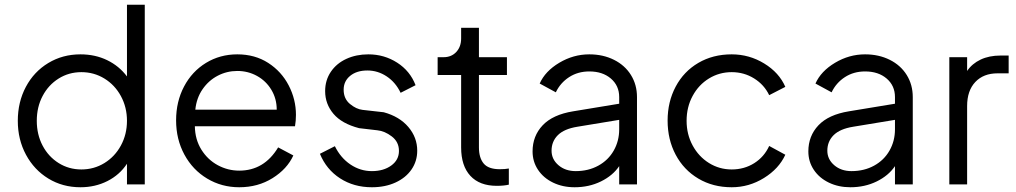

<svg xmlns="http://www.w3.org/2000/svg" viewBox="-20 -777 4281 809"><path d="M55 -268Q55 -347 89 -411Q123 -475 183.5 -511.5Q244 -548 319 -548Q381 -548 431.5 -523.5Q482 -499 515 -455V-757H590V0H515V-87Q484 -40 432.5 -14Q381 12 319 12Q244 12 184 -24.5Q124 -61 89.5 -125Q55 -189 55 -268ZM323 -63Q376 -63 420 -90Q464 -117 489.5 -164Q515 -211 515 -268Q515 -325 489.5 -372Q464 -419 420 -446Q376 -473 323 -473Q270 -473 227 -446Q184 -419 159.5 -372.5Q135 -326 135 -268Q135 -210 159.5 -163.5Q184 -117 227 -90Q270 -63 323 -63Z M722 -270Q722 -349 755.5 -412.5Q789 -476 848 -512Q907 -548 980 -548Q1054 -548 1110 -512Q1166 -476 1196.5 -417Q1227 -358 1227 -293Q1227 -268 1223 -245H801Q802 -189 828.5 -146.5Q855 -104 897.5 -81Q940 -58 988 -58Q1093 -58 1152 -156L1216 -122Q1190 -65 1128.5 -26.5Q1067 12 988 12Q914 12 853 -24.5Q792 -61 757 -125.5Q722 -190 722 -270ZM1146 -315Q1146 -361 1123.5 -398.5Q1101 -436 1063 -457Q1025 -478 980 -478Q936 -478 897.5 -458Q859 -438 833.5 -401Q808 -364 803 -315Z M1328 -129 1391 -161Q1415 -112 1456.5 -84Q1498 -56 1547 -56Q1596 -56 1628.5 -79.5Q1661 -103 1661 -141Q1661 -179 1631 -202Q1601 -225 1570 -228L1493 -237Q1420 -256 1385 -297.5Q1350 -339 1350 -393Q1350 -439 1374 -474.5Q1398 -510 1439.5 -529Q1481 -548 1532 -548Q1599 -548 1653.5 -513Q1708 -478 1731 -418L1668 -386Q1647 -430 1609.5 -455Q1572 -480 1528 -480Q1483 -480 1455.5 -457.5Q1428 -435 1428 -399Q1428 -361 1454.5 -339Q1481 -317 1508 -314L1597 -304Q1663 -286 1700.5 -242Q1738 -198 1738 -142Q1738 -98 1714 -63Q1690 -28 1646.5 -8Q1603 12 1547 12Q1471 12 1413 -25.5Q1355 -63 1328 -129Z M1923 -156V-461H1824V-536H1849Q1882 -536 1902.5 -558Q1923 -580 1923 -615V-660H1998V-536H2116V-461H1998V-156Q1998 -112 2018 -88Q2038 -64 2086 -64Q2108 -64 2124 -67V1Q2104 6 2073 6Q2001 6 1962 -36Q1923 -78 1923 -156Z M2224 -139Q2224 -204 2266.5 -249Q2309 -294 2395 -308L2589 -340V-368Q2589 -416 2554 -446Q2519 -476 2463 -476Q2415 -476 2378 -452Q2341 -428 2322 -388L2254 -425Q2277 -477 2336.5 -512.5Q2396 -548 2463 -548Q2521 -548 2567 -525Q2613 -502 2638.5 -461Q2664 -420 2664 -368V0H2589V-77Q2562 -37 2512 -12.5Q2462 12 2401 12Q2351 12 2310.5 -7.5Q2270 -27 2247 -61.5Q2224 -96 2224 -139ZM2406 -56Q2459 -56 2501 -79Q2543 -102 2566 -142.5Q2589 -183 2589 -232V-272L2413 -243Q2357 -234 2330.5 -207.5Q2304 -181 2304 -142Q2304 -106 2333 -81Q2362 -56 2406 -56Z M2793 -269Q2793 -348 2827 -412Q2861 -476 2922.5 -512Q2984 -548 3063 -548Q3137 -548 3200 -509.5Q3263 -471 3289 -411L3221 -376Q3200 -420 3157.5 -446.5Q3115 -473 3063 -473Q3011 -473 2967.5 -446.5Q2924 -420 2898.5 -373Q2873 -326 2873 -268Q2873 -211 2898.5 -164Q2924 -117 2967.5 -90Q3011 -63 3063 -63Q3116 -63 3158 -89.5Q3200 -116 3221 -162L3289 -125Q3262 -66 3199 -27Q3136 12 3063 12Q2984 12 2922.5 -24.5Q2861 -61 2827 -125Q2793 -189 2793 -269Z M3386 -139Q3386 -204 3428.5 -249Q3471 -294 3557 -308L3751 -340V-368Q3751 -416 3716 -446Q3681 -476 3625 -476Q3577 -476 3540 -452Q3503 -428 3484 -388L3416 -425Q3439 -477 3498.5 -512.5Q3558 -548 3625 -548Q3683 -548 3729 -525Q3775 -502 3800.5 -461Q3826 -420 3826 -368V0H3751V-77Q3724 -37 3674 -12.5Q3624 12 3563 12Q3513 12 3472.5 -7.5Q3432 -27 3409 -61.5Q3386 -96 3386 -139ZM3568 -56Q3621 -56 3663 -79Q3705 -102 3728 -142.5Q3751 -183 3751 -232V-272L3575 -243Q3519 -234 3492.5 -207.5Q3466 -181 3466 -142Q3466 -106 3495 -81Q3524 -56 3568 -56Z M3980 -536H4055V-478Q4076 -509 4112 -526Q4148 -543 4196 -543H4230V-468H4183Q4124 -468 4089.5 -431.5Q4055 -395 4055 -330V0H3980Z"/></svg>

Font: Evergrow Sans 
Style: Regular
Weight: 400
Foundry: 10Web
Version: Version 1.000